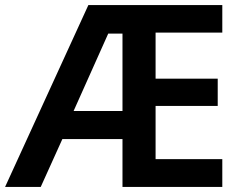

<svg xmlns="http://www.w3.org/2000/svg" viewBox="-23 -734 949 754"><path d="M850 0H458V-188H222L137 0H-3L324 -714H850V-606H588V-425H832V-318H588V-109H850ZM266 -298H458V-602H402Z"/></svg>

Font: Noto Sans Meetei Mayek SemiBold
Style: Regular
Weight: 600
Designer: Monotype Design Team and Neelakash Kshetrimayum
Foundry: Monotype Imaging Inc.
Version: Version 2.002; ttfautohint (v1.8.4.7-5d5b)